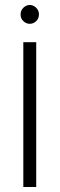

<svg xmlns="http://www.w3.org/2000/svg" viewBox="-20 -544 240 774"><path d="M137 -486Q137 -469 125.5 -458.5Q114 -448 100 -448Q86 -448 74.5 -458.5Q63 -469 63 -486Q63 -502 74.5 -513Q86 -524 100 -524Q114 -524 125.5 -513Q137 -502 137 -486ZM126 -374V209.9H74V-374Z"/></svg>

Font: Josefin Slab Medium
Style: Regular
Weight: 500
Designer: Santiago Orozco
Foundry: Typemade
Version: Version 2.000